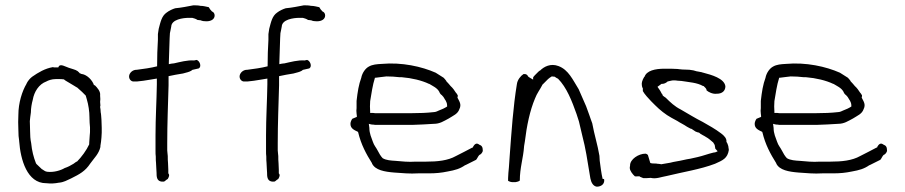

<svg xmlns="http://www.w3.org/2000/svg" viewBox="-20 -711 3399 721"><path d="M49 -223C49 -206 50 -193 52 -182V-181C57 -111 82 -23 153 -23H154C171 -21 186 -22 201 -25H202C221 -27 231 -34 247 -41C279 -57 300 -68 319 -97C334 -118 351 -133 357 -159V-163C359 -173 360 -184 361 -195C361 -201 362 -208 362 -213V-231C362 -241 361 -251 361 -261C360 -272 360 -282 358 -290V-291C358 -298 357 -303 356 -309V-310L357 -315C357 -317 356 -324 356 -328V-329C357 -335 357 -342 356 -351V-353C358 -368 345 -382 336 -391H333C327 -410 307 -430 288 -433H286C284 -435 280 -435 278 -437V-438C269 -448 261 -449 246 -454C226 -459 205 -476 199 -458H182L179 -459C149 -454 124 -439 101 -423C93 -417 86 -409 80 -398V-397C63 -369 49 -324 49 -280C48 -262 48 -244 49 -223ZM92 -256C93 -266 94 -276 96 -289C96 -304 99 -322 103 -336C108 -366 126 -395 154 -405C161 -409 174 -414 189 -414H204C208 -414 213 -414 219 -413H220C225 -408 234 -404 240 -400L260 -388C263 -386 265 -385 268 -383H269C275 -377 282 -372 288 -366L302 -352L306 -338C312 -318 316 -293 316 -269V-267C316 -255 317 -244 318 -233V-215C318 -210 317 -206 317 -203C316 -193 316 -185 315 -174V-169C305 -147 286 -121 269 -104H267C264 -102 260 -99 256 -96L240 -87C234 -84 229 -82 223 -80C208 -71 182 -63 157 -66C149 -67 144 -72 139 -75H138C131 -82 123 -89 116 -96V-97L115 -98C106 -121 100 -144 97 -174C94 -187 93 -204 93 -219C93 -233 92 -246 92 -256ZM239 -400H240ZM247 -40V-41ZM306 -338V-339ZM361 -261Z M465 -427C463 -415 472 -404 483 -405H494C514 -407 522 -408 545 -412L569 -416V-394C568 -331 564 -268 564 -203V-144C564 -136 564 -130 565 -123V-122C565 -113 565 -106 566 -98V-97C566 -92 567 -85 567 -78C567 -71 568 -67 568 -61V-58C568 -40 573 -31 587 -29H595C600 -30 601 -34 610 -39C614 -46 618 -54 612 -60V-74C612 -80 611 -90 611 -98C610 -107 610 -116 610 -125L609 -135L608 -146V-174C608 -247 611 -320 613 -391V-425C630 -429 649 -432 667 -435L678 -438C686 -440 697 -443 703 -449H704C711 -451 719 -452 726 -454C739 -461 729 -484 718 -486L709 -484C684 -486 656 -478 633 -473H632C626 -473 620 -471 614 -470V-476C615 -506 616 -537 617 -567C617 -573 618 -580 618 -585V-586C620 -594 621 -602 623 -611C624 -638 667 -644 689 -644H702C709 -642 714 -641 722 -636C726 -636 729 -635 731 -635H733C739 -632 746 -631 755 -631C773 -631 786 -639 786 -653C786 -660 782 -666 776 -668C771 -673 767 -678 764 -684C754 -686 744 -689 734 -689H733C724 -691 716 -691 706 -691C685 -687 661 -682 638 -680C628 -677 615 -671 606 -664C587 -651 583 -629 576 -603L573 -583V-562C571 -530 570 -498 570 -466V-462C547 -456 518 -452 494 -449H493C478 -449 467 -438 465 -427ZM667 -430Z M880 -427C878 -415 887 -404 898 -405H909C929 -407 937 -408 960 -412L984 -416V-394C983 -331 979 -268 979 -203V-144C979 -136 979 -130 980 -123V-122C980 -113 980 -106 981 -98V-97C981 -92 982 -85 982 -78C982 -71 983 -67 983 -61V-58C983 -40 988 -31 1002 -29H1010C1015 -30 1016 -34 1025 -39C1029 -46 1033 -54 1027 -60V-74C1027 -80 1026 -90 1026 -98C1025 -107 1025 -116 1025 -125L1024 -135L1023 -146V-174C1023 -247 1026 -320 1028 -391V-425C1045 -429 1064 -432 1082 -435L1093 -438C1101 -440 1112 -443 1118 -449H1119C1126 -451 1134 -452 1141 -454C1154 -461 1144 -484 1133 -486L1124 -484C1099 -486 1071 -478 1048 -473H1047C1041 -473 1035 -471 1029 -470V-476C1030 -506 1031 -537 1032 -567C1032 -573 1033 -580 1033 -585V-586C1035 -594 1036 -602 1038 -611C1039 -638 1082 -644 1104 -644H1117C1124 -642 1129 -641 1137 -636C1141 -636 1144 -635 1146 -635H1148C1154 -632 1161 -631 1170 -631C1188 -631 1201 -639 1201 -653C1201 -660 1197 -666 1191 -668C1186 -673 1182 -678 1179 -684C1169 -686 1159 -689 1149 -689H1148C1139 -691 1131 -691 1121 -691C1100 -687 1076 -682 1053 -680C1043 -677 1030 -671 1021 -664C1002 -651 998 -629 991 -603L988 -583V-562C986 -530 985 -498 985 -466V-462C962 -456 933 -452 909 -449H908C893 -449 882 -438 880 -427ZM1082 -430Z M1296 -246C1296 -229 1309 -223 1324 -216L1325 -214C1336 -168 1355 -133 1377 -98V-97C1389 -72 1424 -66 1461 -63C1489 -61 1520 -58 1550 -60H1589C1617 -60 1637 -62 1661 -67C1689 -72 1707 -77 1727 -91H1728L1768 -111C1773 -117 1775 -124 1780 -129C1786 -131 1793 -139 1793 -146C1793 -160 1788 -165 1779 -168V-169H1778C1768 -176 1761 -168 1756 -159V-157H1754C1734 -147 1713 -135 1692 -125C1662 -108 1623 -104 1580 -104H1541C1513 -102 1489 -105 1465 -107C1449 -108 1430 -109 1417 -117C1410 -124 1403 -136 1398 -146C1392 -158 1385 -164 1380 -179C1375 -194 1367 -209 1367 -231L1365 -246C1370 -245 1374 -243 1381 -243H1382C1387 -242 1390 -242 1393 -242H1527C1555 -243 1582 -244 1609 -246C1632 -246 1646 -256 1665 -266C1682 -277 1699 -283 1705 -301C1714 -319 1705 -330 1698 -344V-346C1699 -348 1699 -349 1699 -353C1696 -359 1693 -362 1692 -363C1686 -372 1681 -380 1672 -388C1668 -393 1662 -400 1656 -406V-407C1653 -411 1650 -415 1646 -419C1637 -424 1625 -433 1616 -438C1564 -461 1489 -478 1413 -471C1395 -470 1379 -469 1365 -461C1352 -454 1341 -438 1337 -421V-420C1327 -393 1323 -367 1319 -332V-305C1318 -298 1318 -292 1319 -285V-284C1319 -282 1320 -280 1320 -276V-272L1303 -265C1300 -261 1296 -253 1296 -246ZM1370 -287V-292C1369 -305 1369 -318 1370 -330V-331C1375 -360 1379 -391 1388 -419H1390C1403 -421 1416 -422 1431 -424H1432C1448 -424 1464 -423 1481 -421H1489C1526 -418 1564 -409 1591 -396H1592C1603 -389 1622 -381 1629 -367L1630 -366V-365C1632 -360 1636 -356 1637 -355H1638C1641 -352 1643 -349 1646 -346V-345L1647 -344C1650 -337 1659 -330 1659 -314V-311C1650 -305 1639 -300 1628 -296C1624 -294 1616 -290 1609 -290C1583 -287 1554 -286 1527 -286H1388C1387 -286 1385 -286 1380 -287ZM1692 -124V-125Z M1888 -32C1893 -29 1901 -26 1910 -27H1911C1916 -26 1930 -30 1932 -33C1932 -81 1945 -117 1948 -161V-162L1951 -180C1958 -239 1970 -296 1989 -341C1996 -360 2008 -375 2016 -391V-392L2038 -414C2042 -417 2046 -421 2052 -424H2053C2056 -424 2059 -423 2061 -423H2063C2066 -420 2071 -418 2074 -416H2075C2108 -383 2128 -331 2145 -283L2154 -255C2158 -237 2163 -218 2167 -200C2179 -155 2186 -108 2194 -59L2197 -41C2200 -26 2207 -12 2221 -10C2237 -10 2249 -19 2249 -33C2249 -37 2249 -38 2247 -39H2243C2238 -60 2235 -86 2232 -108V-109L2231 -126C2224 -168 2212 -204 2204 -248C2200 -258 2197 -268 2193 -279L2181 -312C2171 -334 2163 -353 2153 -376C2131 -411 2115 -449 2077 -463C2048 -474 2023 -461 2008 -446H2007C2004 -444 2002 -442 1999 -439L1990 -430C1989 -429 1983 -423 1982 -420V-412C1976 -416 1967 -420 1963 -424C1961 -429 1957 -434 1946 -433C1935 -426 1923 -411 1921 -395C1907 -310 1901 -219 1894 -125L1891 -82C1890 -69 1888 -55 1888 -42ZM2181 -312Z M2345 -80C2345 -70 2356 -56 2364 -49C2368 -48 2373 -49 2380 -49H2381C2384 -46 2390 -45 2396 -42C2404 -42 2414 -42 2423 -43H2424C2444 -38 2464 -47 2483 -50C2544 -65 2610 -75 2665 -96C2694 -109 2712 -116 2717 -148C2717 -149 2716 -152 2716 -155C2716 -156 2715 -158 2715 -162C2714 -164 2712 -174 2708 -178V-179C2709 -191 2700 -201 2688 -210C2664 -228 2645 -238 2619 -253C2591 -267 2564 -284 2536 -300C2514 -311 2497 -327 2480 -344C2476 -347 2472 -349 2469 -352C2468 -354 2468 -356 2466 -359H2465C2461 -368 2455 -377 2449 -385C2454 -389 2459 -392 2464 -396H2466C2473 -396 2481 -399 2487 -405L2500 -408H2501C2501 -408 2503 -409 2506 -409H2516C2520 -409 2523 -408 2524 -408C2530 -408 2534 -407 2538 -407H2539C2569 -402 2597 -401 2620 -388H2622C2626 -384 2631 -380 2633 -375V-372C2639 -366 2656 -357 2671 -359H2672C2691 -359 2704 -369 2704 -387C2700 -417 2651 -430 2621 -438H2620C2617 -439 2616 -440 2614 -440L2598 -443H2597C2588 -446 2580 -448 2569 -449C2562 -449 2553 -450 2543 -450L2532 -451L2524 -452C2516 -452 2506 -453 2499 -453H2476C2440 -453 2408 -446 2400 -422H2399C2395 -415 2393 -411 2391 -404C2391 -401 2390 -400 2390 -398C2390 -389 2391 -384 2394 -379V-369C2399 -359 2416 -340 2425 -331L2440 -316C2458 -298 2479 -281 2501 -269L2523 -257C2535 -249 2547 -244 2560 -235L2573 -228L2577 -227L2592 -217L2600 -214L2605 -213C2613 -205 2622 -203 2632 -196C2640 -192 2650 -183 2657 -177H2658V-176C2661 -172 2665 -167 2665 -159C2665 -159 2666 -156 2666 -153C2669 -150 2672 -146 2675 -143C2668 -140 2669 -139 2659 -138C2638 -133 2621 -126 2599 -121L2572 -115C2564 -114 2555 -112 2546 -110C2530 -106 2511 -104 2497 -100L2462 -94L2460 -95C2457 -95 2453 -96 2450 -96H2449C2446 -97 2442 -97 2438 -97C2435 -97 2427 -97 2422 -99C2419 -108 2416 -119 2413 -129C2411 -131 2409 -133 2404 -134C2378 -134 2346 -113 2346 -90V-88C2345 -85 2345 -83 2345 -82ZM2592 -217H2593ZM2665 -96Z M2814 -246C2814 -229 2827 -223 2842 -216L2843 -214C2854 -168 2873 -133 2895 -98V-97C2907 -72 2942 -66 2979 -63C3007 -61 3038 -58 3068 -60H3107C3135 -60 3155 -62 3179 -67C3207 -72 3225 -77 3245 -91H3246L3286 -111C3291 -117 3293 -124 3298 -129C3304 -131 3311 -139 3311 -146C3311 -160 3306 -165 3297 -168V-169H3296C3286 -176 3279 -168 3274 -159V-157H3272C3252 -147 3231 -135 3210 -125C3180 -108 3141 -104 3098 -104H3059C3031 -102 3007 -105 2983 -107C2967 -108 2948 -109 2935 -117C2928 -124 2921 -136 2916 -146C2910 -158 2903 -164 2898 -179C2893 -194 2885 -209 2885 -231L2883 -246C2888 -245 2892 -243 2899 -243H2900C2905 -242 2908 -242 2911 -242H3045C3073 -243 3100 -244 3127 -246C3150 -246 3164 -256 3183 -266C3200 -277 3217 -283 3223 -301C3232 -319 3223 -330 3216 -344V-346C3217 -348 3217 -349 3217 -353C3214 -359 3211 -362 3210 -363C3204 -372 3199 -380 3190 -388C3186 -393 3180 -400 3174 -406V-407C3171 -411 3168 -415 3164 -419C3155 -424 3143 -433 3134 -438C3082 -461 3007 -478 2931 -471C2913 -470 2897 -469 2883 -461C2870 -454 2859 -438 2855 -421V-420C2845 -393 2841 -367 2837 -332V-305C2836 -298 2836 -292 2837 -285V-284C2837 -282 2838 -280 2838 -276V-272L2821 -265C2818 -261 2814 -253 2814 -246ZM2888 -287V-292C2887 -305 2887 -318 2888 -330V-331C2893 -360 2897 -391 2906 -419H2908C2921 -421 2934 -422 2949 -424H2950C2966 -424 2982 -423 2999 -421H3007C3044 -418 3082 -409 3109 -396H3110C3121 -389 3140 -381 3147 -367L3148 -366V-365C3150 -360 3154 -356 3155 -355H3156C3159 -352 3161 -349 3164 -346V-345L3165 -344C3168 -337 3177 -330 3177 -314V-311C3168 -305 3157 -300 3146 -296C3142 -294 3134 -290 3127 -290C3101 -287 3072 -286 3045 -286H2906C2905 -286 2903 -286 2898 -287ZM3210 -124V-125Z"/></svg>

Font: Scribbler
Style: Lt
Weight: 300
Designer: Mew Too
Foundry: Cannot Into Space Fonts
Version: Version 1.001